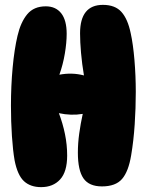

<svg xmlns="http://www.w3.org/2000/svg" viewBox="-20 -761 603 789"><path d="M168 -735Q209 -735 231.5 -706.5Q254 -678 254 -622Q254 -586 246.5 -541Q239 -496 224 -454Q276 -464 325 -451Q317 -498 313 -543.5Q309 -589 309 -624Q309 -741 403 -741Q453 -741 479 -712Q505 -683 517 -625Q527 -580 532.5 -514.5Q538 -449 538 -383Q538 -317 533.5 -249.5Q529 -182 519 -123Q508 -56 481.5 -25.5Q455 5 399 5Q346 5 323 -28Q300 -61 300 -134Q300 -172 305.5 -212Q311 -252 320 -293Q272 -285 222 -296Q238 -254 247 -210Q256 -166 256 -122Q256 -55 227 -23.5Q198 8 149 8Q105 8 78.5 -16.5Q52 -41 40 -102Q33 -142 29 -201.5Q25 -261 25 -327Q25 -408 32 -483.5Q39 -559 52 -614Q65 -670 92 -702.5Q119 -735 168 -735Z"/></svg>

Font: DynaPuff Condensed
Style: Bold
Weight: 700
Width: 3
Designer: Toshi Omagari, Jennifer Daniel
Foundry: Google Fonts
Version: Version 2.000; ttfautohint (v1.8.4.7-5d5b)